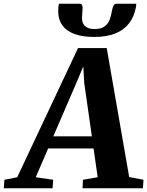

<svg xmlns="http://www.w3.org/2000/svg" viewBox="-97 -1001 783 1021"><path d="M-77 0 -73.5 -45 -5.5 -58.5 318 -745.5H470.5L590 -59.5L666 -45L663 0H342L344 -45L422.5 -58.5L400.5 -211.5H159L93 -58.5L186 -45L182.5 0ZM186.5 -276H391.5L351 -559L346 -648L312 -567ZM327 -981Q337 -981 339.8 -973.5Q342.5 -966 342 -955.5Q342 -945 340.5 -930.2Q339 -915.5 339 -905.5Q338.5 -878.5 355 -862.5Q371.5 -846.5 405 -846.5Q441 -846.5 459.8 -860.8Q478.5 -875 486.5 -897Q494.5 -919 498 -942Q500.5 -957 505.5 -969Q510.5 -981 522 -981H627.5Q627.5 -977 627.2 -972.8Q627 -968.5 626 -963.5Q616.5 -912 589 -876.5Q561.5 -841 515.5 -822.8Q469.5 -804.5 403.5 -804.5Q341 -804.5 298.2 -820.5Q255.5 -836.5 233.8 -867.8Q212 -899 212.5 -944Q213 -952.5 213.5 -962Q214 -971.5 217 -981Z"/></svg>

Font: Merriweather 36pt ExtraBold
Style: Italic
Weight: 800
Italic angle: -7.8°
Version: Version 2.101